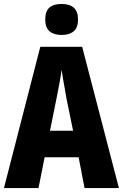

<svg xmlns="http://www.w3.org/2000/svg" viewBox="-20 -952 622 972"><path d="M408 0 378 -156H206L175 0H0L184 -715H396L582 0ZM316 -456Q312 -481 307.5 -505.5Q303 -530 299 -553.5Q295 -577 292 -599Q288 -568 281 -531Q274 -494 267 -458L233 -290H350ZM292 -932Q332 -932 353.5 -913Q375 -894 375 -853Q375 -812 353 -793.5Q331 -775 292 -775Q253 -775 231 -793.5Q209 -812 209 -853Q209 -895 230 -913.5Q251 -932 292 -932Z"/></svg>

Font: Noto Sans Display Condensed ExtraBold
Style: Regular
Weight: 800
Width: 3
Designer: Monotype Design Team
Foundry: Monotype Imaging Inc.
Version: Version 2.003